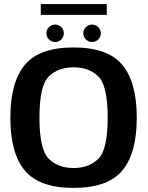

<svg xmlns="http://www.w3.org/2000/svg" viewBox="-20 -912 724 937"><path d="M339 5Q506 5 576.8 -79.5Q647.5 -164 647.5 -337.5Q647.5 -510.5 576.8 -595.5Q506 -680.5 339 -680.5Q172 -680.5 101.2 -595.5Q30.5 -510.5 30.5 -337.5Q30.5 -164 101.2 -79.5Q172 5 339 5ZM339 -92Q264 -92 218.2 -137Q172.5 -182 172.5 -337.5Q172.5 -494.5 218.2 -539Q264 -583.5 339 -583.5Q414 -583.5 459.8 -539Q505.5 -494.5 505.5 -337.5Q505.5 -182 459.8 -137Q414 -92 339 -92ZM249 -707Q267 -707 279.2 -719.5Q291.5 -732 291.5 -749.5Q291.5 -767 279.2 -779.5Q267 -792 249 -792Q231.5 -792 219 -779.5Q206.5 -767 206.5 -749.5Q206.5 -732 219 -719.5Q231.5 -707 249 -707ZM429.5 -707Q447 -707 459.5 -719.5Q472 -732 472 -749.5Q472 -767 459.5 -779.5Q447 -792 429.5 -792Q412 -792 399.2 -779.5Q386.5 -767 386.5 -749.5Q386.5 -732 399.2 -719.5Q412 -707 429.5 -707ZM179 -839.5H501V-892H179Z"/></svg>

Font: Anybody UltraCondensed Thin SemiBold
Style: Regular
Weight: 600
Version: Version 1.111